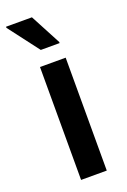

<svg xmlns="http://www.w3.org/2000/svg" viewBox="-155 -768 538 815"><g transform="rotate(-20 114.0 -360.0)"><path d="M63 0V-510H179V0ZM91 -577 -14 -715V-720H103L176 -582V-577Z"/></g></svg>

Font: Saira SemiCondensed SemiBold
Style: Regular
Weight: 600
Width: 4
Designer: Hector Gatti with collaboration of the Omnibus-Type team
Foundry: Omnibus-Type
Version: Version 1.101